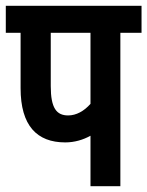

<svg xmlns="http://www.w3.org/2000/svg" viewBox="-20 -642 508 662"><path d="M395 -529H468V-622H0V-529H51V-338C51 -209 107 -151 205 -151C237 -151 267 -160 292 -174V0H395ZM292 -529V-284C270 -259 243 -244 215 -244C175 -244 155 -269 155 -345V-529Z"/></svg>

Font: Noto Sans Devanagari ExtraCondensed SemiBold
Style: Regular
Weight: 600
Width: 2
Designer: Jelle Bosma - Monotype Design Team
Foundry: Monotype Imaging Inc.
Version: Version 2.004